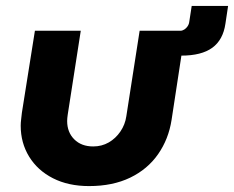

<svg xmlns="http://www.w3.org/2000/svg" viewBox="-20 -617 791 649"><path d="M606 -513 560 -212Q550 -147 514.5 -96Q479 -45 420 -16.5Q361 12 281 12Q211 12 159 -14.5Q107 -41 78.5 -87.5Q50 -134 50 -192Q50 -202 51.5 -214Q53 -226 54 -236L98 -513H253L209 -230Q208 -224 207.5 -218Q207 -212 207 -208Q207 -170 231 -146Q255 -122 295 -122Q324 -122 347.5 -135.5Q371 -149 387 -172.5Q403 -196 407 -224L452 -513ZM533 -429 545 -512H583Q599 -512 609 -522Q619 -532 620 -545L628 -597H751L742 -537Q734 -482 697.5 -455.5Q661 -429 593 -429Z"/></svg>

Font: MuseoModerno Thin
Style: Bold Italic
Weight: 700
Italic angle: -9°
Version: Version 1.003